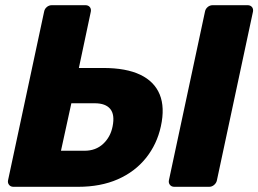

<svg xmlns="http://www.w3.org/2000/svg" viewBox="-20 -720 996 740"><path d="M32 0Q21 0 15 -7.5Q9 -15 11 -25L150 -675Q152 -686 160.5 -693Q169 -700 180 -700H309Q320 -700 326 -693Q332 -686 330 -675L284 -458H378Q466 -458 520.5 -432Q575 -406 595.5 -356Q616 -306 600 -233Q585 -164 542.5 -111Q500 -58 434 -29Q368 0 281 0ZM215 -139H306Q349 -139 377.5 -165.5Q406 -192 414 -233Q423 -278 405 -300Q387 -322 345 -322H255ZM652 0Q641 0 635 -7.5Q629 -15 631 -25L770 -675Q772 -686 780.5 -693Q789 -700 800 -700H934Q945 -700 951 -693Q957 -686 955 -675L816 -25Q814 -15 805.5 -7.5Q797 0 786 0Z"/></svg>

Font: Rubik
Style: Bold Italic
Weight: 700
Italic angle: -12°
Designer: Hubert and Fischer
Foundry: Hubert and Fischer
Version: Version 2.300;gftools[0.9.30]